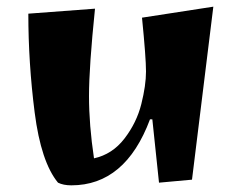

<svg xmlns="http://www.w3.org/2000/svg" viewBox="-20 -533 730 576"><path d="M406 -480 620 -513 556 6 457 15 437 -175H430Q356 23 194 23Q170 23 154 15Q103 -47 84 -195.5Q65 -344 65 -492L265 -507Q247 -332 247 -245Q247 -158 262 -58Q317 -70 353.5 -117.5Q390 -165 404 -221Q418 -277 418 -318.5Q418 -360 406 -480Z"/></svg>

Font: Joti One
Style: Regular
Weight: 400
Designer: Eduardo Rodriguez Tunni
Foundry: Eduardo Rodriguez Tunni
Version: Version 1.001